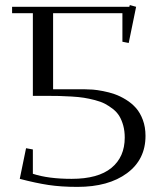

<svg xmlns="http://www.w3.org/2000/svg" viewBox="-20 -729 640 759"><path d="M27.8 -676.8V-702.1H491.2L493.2 -709L518.1 -702.1L488.8 -559.1L463.9 -564V-676.8H189.9V-376H316.9Q331.1 -376 347.2 -374.8Q363.3 -373.5 387.5 -368.9Q411.6 -364.3 433.3 -356.7Q455.1 -349.1 478 -335Q501 -320.8 517.6 -302Q534.2 -283.2 544.7 -254.9Q555.2 -226.6 555.2 -191.9Q555.2 -98.1 481.9 -44.2Q408.7 9.8 286.1 9.8Q221.7 9.8 171.4 2.2Q121.1 -5.4 58.1 -22L83 -143.1L109.9 -138.2V-42Q170.9 -22 263.2 -22Q367.7 -22 420.4 -65.2Q473.1 -108.4 473.1 -185.1Q473.1 -210.9 467.3 -232.4Q461.4 -253.9 451.9 -269.8Q442.4 -285.6 426.5 -298.1Q410.6 -310.5 394.8 -318.8Q378.9 -327.1 355.2 -333.3Q331.5 -339.4 311.8 -342.5Q292 -345.7 263.4 -347.4Q234.9 -349.1 213.6 -349.6Q192.4 -350.1 162.1 -350.1H109.9V-676.8Z"/></svg>

Font: Dehuti Alt
Style: Book
Weight: 400
Version: Version 1.2